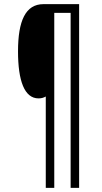

<svg xmlns="http://www.w3.org/2000/svg" viewBox="-20 -780 492 927"><path d="M362 127V-760H190C103 -760 67 -679 67 -532C67 -390 98 -305 166 -305C180 -305 190 -308 201 -314V127H242V-718H321V127Z"/></svg>

Font: Noto Sans Kannada ExtraCondensed Light
Style: Regular
Weight: 300
Width: 2
Designer: Jelle Bosma - Monotype Design Team
Foundry: Monotype Imaging Inc.
Version: Version 2.005